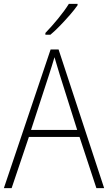

<svg xmlns="http://www.w3.org/2000/svg" viewBox="-20 -970 557 990"><path d="M477 0 390 -264H129L40 0H0L241 -715H282L517 0ZM288 -585Q282 -605 275 -628Q268 -651 261 -675Q254 -652 247 -629Q240 -606 233 -585L140 -300H378ZM380 -943Q364 -920 340 -892.5Q316 -865 290 -838Q264 -811 240 -791H214V-800Q246 -833 280 -874.5Q314 -916 335 -950H380Z"/></svg>

Font: Noto Sans Gurmukhi SemiCondensed ExtraLight
Style: Regular
Weight: 200
Width: 4
Designer: Jelle Bosma - Monotype Design Team
Foundry: Monotype Imaging Inc.
Version: Version 2.004; ttfautohint (v1.8.4.7-5d5b)